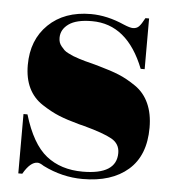

<svg xmlns="http://www.w3.org/2000/svg" viewBox="-43 -528 519 577"><g transform="rotate(5 217.0 -239.0)"><path d="M33 10V-169H45Q71 -82 115 -47Q159 -12 225 -12Q327 -12 327 -77Q327 -105 302 -119Q277 -133 218 -149Q207 -152 202 -153Q165 -163 140.5 -173Q116 -183 88.5 -201Q61 -219 47 -248Q33 -277 33 -317Q33 -393 81 -439.5Q129 -486 209 -486Q258 -486 310 -463Q329 -455 338 -455Q349 -455 356 -462Q363 -469 373 -488H384V-335H372Q321 -465 214 -465Q167 -465 144 -448.5Q121 -432 121 -407Q121 -399 123 -393Q125 -387 130 -381Q135 -375 139 -371Q143 -367 152 -362.5Q161 -358 167 -355.5Q173 -353 185.5 -349Q198 -345 204 -343.5Q210 -342 225.5 -338Q241 -334 247 -332Q283 -322 307.5 -312Q332 -302 359 -283.5Q386 -265 400 -234Q414 -203 414 -161Q414 -77 364 -33.5Q314 10 227 10Q165 10 107 -19Q95 -27 88 -27Q66 -27 45 10Z"/></g></svg>

Font: Abril Fatface
Style: Regular
Weight: 400
Designer: Veronika Burian, Jos Scaglione
Foundry: TypeTogether
Version: Version 1.001